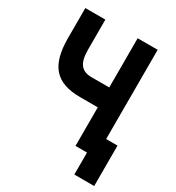

<svg xmlns="http://www.w3.org/2000/svg" viewBox="-197 -811 980 1071"><g transform="rotate(30 293.0 -275.5)"><path d="M446.8 141.6H574.7V-118.7H501.5V-693.4H372.6V-376.5H258.8C192.9 -376.5 164.6 -413.6 164.6 -500.5V-693.4H35.6V-500.5C35.6 -323.7 102.1 -248.5 258.8 -248.5H372.6V0H446.8Z"/></g></svg>

Font: Cascadia Mono NF
Style: Bold
Weight: 700
Monospace: yes
Designer: Aaron Bell
Foundry: Saja Typeworks
Version: Version 2404.023